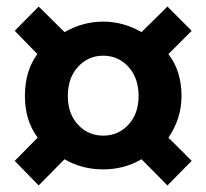

<svg xmlns="http://www.w3.org/2000/svg" viewBox="-20 -666 629 586"><path d="M98 -100 25 -175 95 -246Q56 -298 56 -373Q56 -449 94 -501L25 -572L98 -646L177 -568Q233 -600 295 -600Q356 -600 412 -568L491 -646L565 -572L494 -501Q534 -449 534 -373Q534 -304 494 -246L565 -175L491 -100L412 -180Q359 -149 295 -149Q230 -149 177 -180ZM403 -373Q403 -428 372 -462Q341 -496 295 -496Q249 -496 218 -462Q187 -428 187 -373Q187 -319 218 -285.5Q249 -252 295 -252Q341 -252 372 -285.5Q403 -319 403 -373Z"/></svg>

Font: Noto Sans Korean Bold
Style: Bold
Weight: 700
Designer: Ryoko NISHIZUKA  (kana & ideographs); Paul D. Hunt (Latin, Greek & Cyrillic); Wenlong ZHANG  (bopomofo); Sandoll Communi
Foundry: Adobe Systems Incorporated
Version: Version 1.000;PS 1;hotconv 1.0.78;makeotf.lib2.5.61930